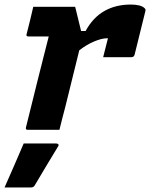

<svg xmlns="http://www.w3.org/2000/svg" viewBox="-25 -570 659 843"><path d="M121 -540H305Q305 -540 309.5 -522Q314 -504 320 -479Q326 -454 331 -434H351Q383 -493 433 -521.5Q483 -550 549 -550Q594 -550 610 -534Q614 -530 614 -526.5Q614 -523 613 -520L566 -330Q563 -319 552 -319H428L433 -339Q437 -355 441 -370.5Q445 -386 449 -402H445Q422 -402 388.5 -388Q355 -374 323 -349Q309 -292 292.5 -225.5Q276 -159 261 -98Q254 -71 247.5 -46.5Q241 -22 236 0H97Q86 0 89 -11Q99 -52 112 -103.5Q125 -155 138.5 -210.5Q152 -266 165.5 -317.5Q179 -369 189 -410H100Q88 -410 92 -421Q100 -451 107 -480.5Q114 -510 121 -540ZM79 60H222Q228 60 231 63.5Q234 67 230 73Q204 116 179.5 156.5Q155 197 128 243Q126 247 122 250Q118 253 111 253H-5Q17 203 38.5 154Q60 105 79 60Z"/></svg>

Font: Recursive Mn Lnr St XBd
Style: Italic
Weight: 800
Italic angle: -15°
Monospace: yes
Version: Version 1.079;hotconv 1.0.112;makeotfexe 2.5.65598; ttfautoh